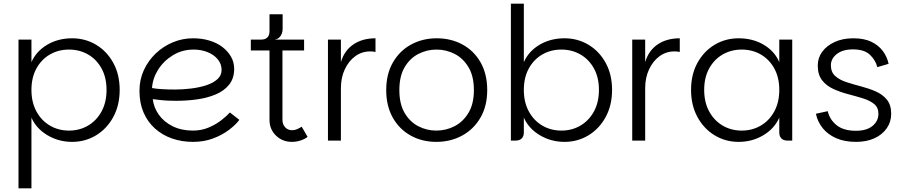

<svg xmlns="http://www.w3.org/2000/svg" viewBox="-20 -760 4890 1038"><path d="M370 7Q297 7 236.5 -29Q176 -65 150 -124V258H80V-546H150V-424Q176 -483 235 -518Q294 -553 370 -553Q441 -553 499.5 -518Q558 -483 592.5 -420Q627 -357 627 -274Q627 -191 592.5 -127.5Q558 -64 499.5 -28.5Q441 7 370 7ZM353 -54Q410 -54 456 -81Q502 -108 529 -157.5Q556 -207 556 -274Q556 -341 529 -390Q502 -439 456 -465.5Q410 -492 353 -492Q296 -492 250 -465.5Q204 -439 177 -390Q150 -341 150 -274Q150 -207 177 -157.5Q204 -108 250 -81Q296 -54 353 -54Z M1023 7Q962 7 909.5 -11.5Q857 -30 817.5 -65.5Q778 -101 756 -152Q734 -203 734 -269Q734 -329 757.5 -380.5Q781 -432 822 -471Q863 -510 915 -531.5Q967 -553 1023 -553Q1072 -553 1113 -540.5Q1154 -528 1183.5 -505Q1213 -482 1229.5 -452.5Q1246 -423 1246 -388Q1246 -336 1218.5 -302Q1191 -268 1145 -249Q1099 -230 1044 -222.5Q989 -215 933 -215Q910 -215 887.5 -216Q865 -217 844.5 -219.5Q824 -222 806 -224Q811 -179 838.5 -140Q866 -101 913.5 -77.5Q961 -54 1023 -54Q1069 -54 1108 -70.5Q1147 -87 1176.5 -110Q1206 -133 1223 -152L1274 -112Q1254 -85 1217.5 -57.5Q1181 -30 1132 -11.5Q1083 7 1023 7ZM926 -276Q969 -276 1013.5 -281.5Q1058 -287 1095 -299Q1132 -311 1155 -331.5Q1178 -352 1178 -382Q1178 -414 1157.5 -439Q1137 -464 1102.5 -478Q1068 -492 1027 -492Q965 -492 915 -461.5Q865 -431 835 -383.5Q805 -336 802 -284Q823 -280 855.5 -278Q888 -276 926 -276Z M1558 7Q1507 7 1472 -27Q1437 -61 1437 -112V-487H1336V-546H1624V-487H1507V-112Q1507 -88 1521.5 -72Q1536 -56 1560 -56Q1574 -56 1587 -62Q1600 -68 1611 -75L1643 -20Q1628 -8 1605 -0.5Q1582 7 1558 7ZM1392 -509V-546Q1414 -546 1425.5 -557.5Q1437 -569 1437 -591V-683H1508V-604Q1508 -590 1503.5 -578Q1499 -566 1490 -557.5Q1481 -549 1466 -546Z M1753 0V-546H1823V0ZM1791 -283 1823 -424Q1841 -486 1890 -519.5Q1939 -553 2010 -553V-479Q2003 -481 1995.5 -481.5Q1988 -482 1981 -482Q1936 -482 1900.5 -456Q1865 -430 1844 -385Q1823 -340 1823 -283Z M2339 7Q2262 7 2200.5 -27Q2139 -61 2103.5 -124Q2068 -187 2068 -273Q2068 -360 2104.5 -423Q2141 -486 2203 -519.5Q2265 -553 2341 -553Q2418 -553 2480 -519.5Q2542 -486 2578 -423Q2614 -360 2614 -273Q2614 -187 2577.5 -124Q2541 -61 2478.5 -27Q2416 7 2339 7ZM2339 -54Q2391 -54 2437 -77.5Q2483 -101 2512.5 -149.5Q2542 -198 2542 -273Q2542 -348 2513 -396.5Q2484 -445 2438 -468.5Q2392 -492 2340 -492Q2288 -492 2242 -468.5Q2196 -445 2167.5 -396.5Q2139 -348 2139 -273Q2139 -198 2167.5 -149.5Q2196 -101 2241.5 -77.5Q2287 -54 2339 -54Z M3032 7Q2959 7 2898.5 -29Q2838 -65 2812 -124V-44Q2812 -23 2800.5 -11.5Q2789 0 2768 0H2742V-740H2812V-424Q2838 -483 2897 -518Q2956 -553 3032 -553Q3103 -553 3161.5 -518Q3220 -483 3254.5 -420Q3289 -357 3289 -274Q3289 -191 3254.5 -127.5Q3220 -64 3161.5 -28.5Q3103 7 3032 7ZM3015 -54Q3072 -54 3118 -81Q3164 -108 3191 -157.5Q3218 -207 3218 -274Q3218 -341 3191 -390Q3164 -439 3118 -465.5Q3072 -492 3015 -492Q2958 -492 2912 -465.5Q2866 -439 2839 -390Q2812 -341 2812 -274Q2812 -207 2839 -157.5Q2866 -108 2912 -81Q2958 -54 3015 -54Z M3398 0V-546H3468V0ZM3436 -283 3468 -424Q3486 -486 3535 -519.5Q3584 -553 3655 -553V-479Q3648 -481 3640.5 -481.5Q3633 -482 3626 -482Q3581 -482 3545.5 -456Q3510 -430 3489 -385Q3468 -340 3468 -283Z M3973 7Q3902 7 3843.5 -28.5Q3785 -64 3750.5 -127.5Q3716 -191 3716 -274Q3716 -357 3750.5 -420Q3785 -483 3843.5 -518Q3902 -553 3973 -553Q4050 -553 4109 -518Q4168 -483 4193 -424V-546H4263V0H4237Q4216 0 4204.5 -11.5Q4193 -23 4193 -44V-124Q4167 -65 4107 -29Q4047 7 3973 7ZM3990 -54Q4047 -54 4093 -81Q4139 -108 4166 -157.5Q4193 -207 4193 -274Q4193 -341 4166 -390Q4139 -439 4093 -465.5Q4047 -492 3990 -492Q3933 -492 3887 -465.5Q3841 -439 3814 -390Q3787 -341 3787 -274Q3787 -207 3814 -157.5Q3841 -108 3887 -81Q3933 -54 3990 -54Z M4608 7Q4546 7 4500.5 -13Q4455 -33 4427.5 -67.5Q4400 -102 4391 -145L4455 -159Q4465 -114 4502.5 -83.5Q4540 -53 4607 -53Q4666 -53 4697.5 -79.5Q4729 -106 4729 -145Q4729 -179 4705.5 -198Q4682 -217 4644.5 -228.5Q4607 -240 4565 -251Q4523 -262 4485.5 -279Q4448 -296 4424.5 -326Q4401 -356 4401 -406Q4401 -447 4425 -480Q4449 -513 4492.5 -533Q4536 -553 4593 -553Q4652 -553 4691 -534Q4730 -515 4753 -484Q4776 -453 4784 -415L4723 -397Q4714 -434 4683.5 -463.5Q4653 -493 4591 -493Q4536 -493 4504 -468Q4472 -443 4472 -407Q4472 -370 4495.5 -349Q4519 -328 4556 -316Q4593 -304 4635 -293Q4677 -282 4714 -266Q4751 -250 4774.5 -221.5Q4798 -193 4798 -145Q4798 -101 4774 -66.5Q4750 -32 4707.5 -12.5Q4665 7 4608 7Z"/></svg>

Font: Parkinsans Light
Style: Regular
Weight: 300
Designer: Red Stone, Indian Type Foundry
Foundry: Indian Type Foundry
Version: Version 1.000